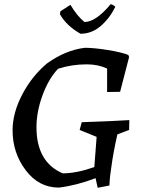

<svg xmlns="http://www.w3.org/2000/svg" viewBox="-20 -883 673 916"><path d="M364 -722Q297 -760 266 -815L268 -829L316 -860Q349 -805 383 -778Q437 -778 508 -863Q512 -863 520.5 -858Q529 -853 530 -850Q502 -794 459.5 -758Q417 -722 364 -722ZM446 13 436 -33Q344 2 261 12Q165 12 102.5 -71Q40 -154 40 -261Q40 -344 86 -432Q132 -520 205 -581Q293 -644 385 -655Q428 -655 493.5 -644.5Q559 -634 592 -621L596 -611L553 -445L491 -444V-556Q448 -576 394 -576Q322 -576 257 -555Q211 -506 182.5 -427.5Q154 -349 154 -276Q154 -110 279 -56Q345 -56 430 -86L441 -230L360 -263L370 -300Q520 -305 597 -310L596 -263L540 -242Q521 -158 512 -92Q504 -44 502 2Z"/></svg>

Font: Albura Medium
Style: Italic
Weight: 462
Italic angle: -7°
Designer: Mercedes Jáuregui
Foundry: Omnibus-Type Team
Version: Version 1.000